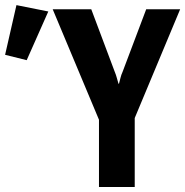

<svg xmlns="http://www.w3.org/2000/svg" viewBox="-36 -748 740 768"><path d="M359.9 0H502.9V-275.9L684.6 -710.9H548.8L454.1 -460Q449.2 -449.7 446 -436.8Q442.9 -423.8 439.9 -413.1H438Q434.6 -423.8 431.2 -436.8Q427.7 -449.7 423.3 -460L329.1 -710.9H174.8L359.9 -269ZM70.8 -507.3 157.2 -702.1 29.8 -727.5 -15.6 -528.8Z"/></svg>

Font: Roboto Flex Super Cond Bold
Style: Regular
Weight: 700
Width: 3
Designer: Berlow after Robertson
Foundry: Google
Version: Version 3.000